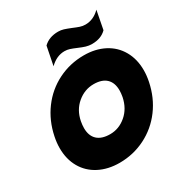

<svg xmlns="http://www.w3.org/2000/svg" viewBox="-213 -1089 1195 1260"><g transform="rotate(-30 384.5 -459.0)"><path d="M297 -892Q339 -933 408 -933Q429 -933 448.5 -927Q468 -921 500 -908Q528 -896 547.5 -889.5Q567 -883 588 -883Q649 -883 698 -932L671 -792Q631 -751 562 -751Q538 -751 516.5 -757.5Q495 -764 465 -777Q437 -789 418.5 -795Q400 -801 380 -801Q320 -801 269 -751ZM35 -265Q35 -306 44 -349Q66 -457 127.5 -540Q189 -623 280 -668.5Q371 -714 476 -714Q563 -714 629.5 -679.5Q696 -645 732.5 -581Q769 -517 769 -433Q769 -393 760 -349Q738 -241 676.5 -158.5Q615 -76 524 -30.5Q433 15 329 15Q242 15 175 -19.5Q108 -54 71.5 -117.5Q35 -181 35 -265ZM560 -349Q565 -376 565 -398Q565 -456 532.5 -487Q500 -518 437 -518Q369 -518 314 -472Q259 -426 244 -349Q239 -322 239 -299Q239 -241 272 -210Q305 -179 369 -179Q436 -179 490 -225Q544 -271 560 -349Z"/></g></svg>

Font: Readiness ExtraBold
Style: Italic
Weight: 800
Italic angle: -12°
Designer: Katatrad Team
Foundry: CadsonDemak
Version: Version 1.00;January 16, 2020;FontCreator 12.0.0.2550 64-bit